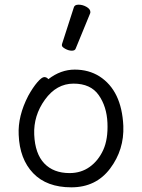

<svg xmlns="http://www.w3.org/2000/svg" viewBox="-20 -784 608 822"><path d="M296 -752Q299 -764 316.5 -764Q334 -764 350.5 -754.5Q367 -745 367 -732Q367 -729 366 -727L304 -576Q301 -567 287.5 -567Q274 -567 259.5 -575Q245 -583 245 -589.5Q245 -596 246 -597ZM187 -445Q240 -486 300 -486Q360 -486 406 -457Q501 -396 508 -245Q512 -143 451.5 -62.5Q391 18 285.5 18Q180 18 122 -42.5Q64 -103 60 -207Q56 -287 101 -374Q121 -410 140 -432Q159 -454 169.5 -454Q180 -454 187 -445ZM278 -43Q327 -43 364 -69.5Q401 -96 422 -142Q443 -188 440 -258Q437 -328 402.5 -377Q368 -426 295 -426Q222 -426 172.5 -357.5Q123 -289 126.5 -207.5Q130 -126 169.5 -84.5Q209 -43 278 -43Z"/></svg>

Font: Moon Stars Kai T
Style: Regular
Weight: 400
Designer: GuiWonder
Version: Version 1.101